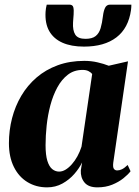

<svg xmlns="http://www.w3.org/2000/svg" viewBox="-20 -797 598 828"><path d="M468.5 -96Q466 -76.5 471 -69.2Q476 -62 485.5 -62Q495.5 -62 506.2 -67.2Q517 -72.5 530.5 -85.5L543 -58.5Q532.5 -44.5 512.2 -28.2Q492 -12 463.8 -0.5Q435.5 11 400 11Q361.5 11 344.2 -10.2Q327 -31.5 328.5 -62L334 -96.5Q322 -71.5 300.5 -46.8Q279 -22 249.2 -5.5Q219.5 11 183 11Q135.5 11 98.2 -11.8Q61 -34.5 39.8 -77.2Q18.5 -120 18.5 -179.5Q18.5 -235 32 -287.2Q45.5 -339.5 72 -384.2Q98.5 -429 137.8 -462.8Q177 -496.5 228.8 -515.5Q280.5 -534.5 343.5 -534.5Q373.5 -534.5 400.5 -528.2Q427.5 -522 449 -513.5L532 -532.5ZM377.5 -478Q372.5 -484.5 362.2 -490Q352 -495.5 336.5 -495.5Q299.5 -495.5 272.8 -475Q246 -454.5 227.2 -420Q208.5 -385.5 197.2 -343Q186 -300.5 181.2 -255.8Q176.5 -211 176.5 -170.5Q176.5 -128.5 184.2 -103.5Q192 -78.5 205.2 -67.8Q218.5 -57 235 -57Q249 -57 263 -65.5Q277 -74 290 -88.8Q303 -103.5 313.8 -123Q324.5 -142.5 331.5 -164.5ZM279 -777Q293.5 -777 296.2 -765.5Q299 -754 297.5 -734.5Q297 -727.5 296.2 -717.2Q295.5 -707 295 -700Q293 -666 304.5 -647.8Q316 -629.5 348.5 -629.5Q377.5 -629.5 392.5 -641.5Q407.5 -653.5 414 -675.8Q420.5 -698 424 -728Q426.5 -749 433 -763Q439.5 -777 455 -777H546.5Q546.5 -772 546.2 -766.5Q546 -761 545 -754Q534 -675.5 482 -635.8Q430 -596 342 -596Q287 -596 249 -613Q211 -630 192.2 -663.2Q173.5 -696.5 176.5 -746Q177 -753.5 178.2 -761.5Q179.5 -769.5 181.5 -777Z"/></svg>

Font: Merriweather 96pt ExtraBold
Style: Italic
Weight: 800
Italic angle: -7.8°
Version: Version 2.101